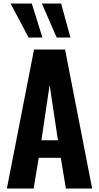

<svg xmlns="http://www.w3.org/2000/svg" viewBox="-20 -1098 577 1118"><path d="M310.1 -879.4 223.6 -1077.6H335.9L390.1 -879.4ZM146.5 -879.4 41.5 -1077.6H165L227.1 -879.4ZM221.2 -281.2H317.4L269 -603.5ZM20 0 178.2 -809.6H358.9L516.6 0H363.8L334 -179.2H205.6L175.8 0Z"/></svg>

Font: Oswald
Style: DemiBold
Weight: 600
Designer: Vernon Adams
Foundry: Vernon Adams
Version: 3.0; ttfautohint (v0.95) -l 8 -r 50 -G 200 -x 0 -w "G" -W -c